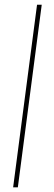

<svg xmlns="http://www.w3.org/2000/svg" viewBox="-20 -800 230 820"><path d="M158.2 -779.8 56.2 0H36.1L138.2 -779.8Z"/></svg>

Font: Cooper Hewitt
Style: Thin Italic
Weight: 702
Designer: Village Type and Design LLC
Foundry: Cooper Hewitt Smithsonian Design Museum
Version: 1.000